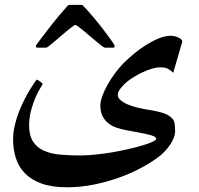

<svg xmlns="http://www.w3.org/2000/svg" viewBox="-20 -609 826 795"><path d="M697.3 -307.6Q686.5 -317.9 675.8 -324Q665 -330.1 643.1 -330.1Q627.4 -330.1 608.6 -324.5Q589.8 -318.8 570.6 -309.8Q551.3 -300.8 532.5 -289.3Q513.7 -277.8 499.5 -264.9Q485.4 -252 476.6 -239.5Q467.8 -227.1 467.8 -215.8Q467.8 -205.1 478.3 -195.3Q488.8 -185.5 506.1 -177.7Q523.4 -169.9 545.9 -164.3Q568.4 -158.7 592.3 -154.8Q631.8 -148.9 656.5 -140.6Q681.2 -132.3 694.3 -117.2Q701.7 -108.9 703.4 -95.7Q705.1 -82.5 705.1 -64Q705.1 -53.2 700 -39.6Q694.8 -25.9 686 -12.2Q677.2 1.5 666 13.7Q654.8 25.9 643.1 35.6Q612.8 59.6 570.3 83Q527.8 106.4 477.5 124.8Q427.2 143.1 371.1 154.8Q314.9 166.5 257.3 166.5Q194.3 166.5 151.6 150.9Q108.9 135.3 82.8 108.2Q56.6 81.1 45.4 44.9Q34.2 8.8 34.2 -32.7Q34.2 -61 41.3 -90.6Q48.3 -120.1 59.1 -147.5Q69.8 -174.8 82.3 -199Q94.7 -223.1 105.7 -240.7Q116.7 -258.3 124 -268.8Q131.3 -279.3 132.8 -279.3Q134.3 -279.3 138.4 -276.6Q142.6 -273.9 146.7 -271Q150.9 -268.1 153.8 -265.1Q156.7 -262.2 156.7 -261.7Q156.2 -259.3 147 -244.4Q137.7 -229.5 127.4 -206.3Q117.2 -183.1 108.9 -152.8Q100.6 -122.6 100.6 -89.4Q100.6 -47.4 116.9 -22.7Q133.3 2 161.6 14.9Q189.9 27.8 228.3 31.2Q266.6 34.7 310.5 34.7Q339.4 34.7 374.3 31.2Q409.2 27.8 444.3 21.7Q479.5 15.6 512.5 8.1Q545.4 0.5 570.8 -7.1Q596.2 -14.6 611.3 -21.7Q626.5 -28.8 626.5 -34.2Q626.5 -44.9 592.3 -52.5Q558.1 -60.1 498 -70.8Q481.4 -74.2 463.4 -80.1Q445.3 -85.9 430.4 -97.2Q415.5 -108.4 405.5 -126.5Q395.5 -144.5 395.5 -171.4Q395.5 -189 403.6 -211.2Q411.6 -233.4 425 -257.6Q438.5 -281.7 455.8 -305.2Q473.1 -328.6 492.2 -348.1Q512.2 -368.2 537.1 -388.4Q562 -408.7 588.1 -424.8Q614.3 -440.9 639.6 -450.9Q665 -460.9 687.5 -460.9Q695.8 -460.9 704.3 -458.7Q712.9 -456.5 719.7 -453.1Q726.6 -449.7 730.7 -445.6Q734.9 -441.4 734.9 -437ZM447.8 -411.6H414.6Q411.1 -411.6 401.9 -418.7Q392.6 -425.8 379.9 -436.3Q367.2 -446.8 353 -459Q338.9 -471.2 326.4 -481.4Q314 -491.7 304.2 -498.8Q294.4 -505.9 292 -505.9Q289.6 -505.9 279.8 -498.8Q270 -491.7 257.6 -481.4Q245.1 -471.2 231.2 -459Q217.3 -446.8 204.6 -436.3Q191.9 -425.8 182.9 -418.7Q173.8 -411.6 171.9 -411.6H134.8Q130.9 -411.6 129.6 -414.1Q128.4 -416.5 128.4 -418.9Q128.4 -420.4 134.5 -428.7Q140.6 -437 150.6 -450.2Q160.6 -463.4 173.1 -479.7Q185.5 -496.1 198.7 -512.7Q211.9 -529.3 224.6 -544.4Q237.3 -559.6 247.1 -570.3Q253.4 -577.6 258.3 -583.3Q263.2 -588.9 268.1 -588.9H316.9Q322.3 -588.9 326.4 -583.3Q330.6 -577.6 336.9 -571.8Q351.6 -556.2 371.8 -531.7Q392.1 -507.3 410.4 -483.4Q428.7 -459.5 441.7 -440.9Q454.6 -422.4 454.6 -418.9Q454.6 -415.5 453.9 -413.6Q453.1 -411.6 447.8 -411.6Z"/></svg>

Font: Accordance
Style: Bold
Weight: 700
Version: Version 1.2 (build January 31, 2020) Miklal Software Solutio